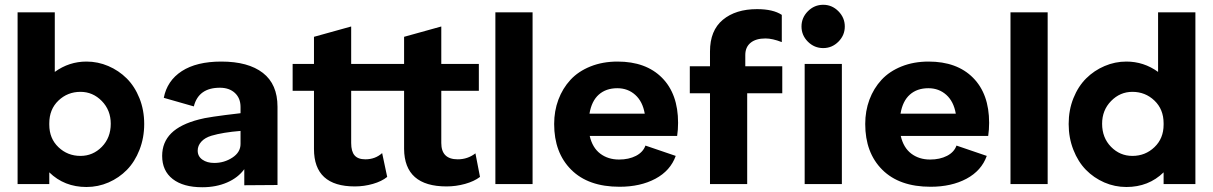

<svg xmlns="http://www.w3.org/2000/svg" viewBox="-20 -766 5047 799"><path d="M53.2 -714.8H208V-466.8Q267.6 -509.8 339.8 -509.8Q387.2 -509.8 430.7 -491.2Q474.1 -472.7 507.3 -439.7Q540.5 -406.7 560.3 -357.4Q580.1 -308.1 580.1 -250Q580.1 -192.4 560.5 -142.6Q541 -92.8 508.3 -59.3Q475.6 -25.9 431.9 -6.8Q388.2 12.2 339.8 12.2Q247.6 12.2 185.1 -48.8V0H53.2ZM185.1 -247.1Q185.1 -189.9 223.1 -153.6Q261.2 -117.2 314.9 -117.2Q366.7 -117.2 403.8 -155Q440.9 -192.9 440.9 -251Q440.9 -307.6 403.6 -345.7Q366.2 -383.8 314.9 -383.8Q261.2 -383.8 223.1 -347.4Q185.1 -311 185.1 -252.9Z M900.9 -509.8Q1013.2 -509.8 1074 -462.6Q1134.8 -415.5 1134.8 -321.8V-128.9V3.9L996.6 4.9V-62Q970.7 -26.4 925 -6.6Q879.4 13.2 821.8 13.2Q742.7 13.2 698.7 -21Q654.8 -55.2 654.8 -117.2Q654.8 -173.8 692.6 -211.4Q730.5 -249 808.6 -269Q841.3 -278.8 981 -294.9V-320.8Q981 -357.4 957.5 -379.2Q934.1 -400.9 895 -400.9Q806.2 -400.9 786.6 -323.2L661.6 -358.9Q675.3 -430.2 736.6 -470Q797.9 -509.8 900.9 -509.8ZM802.7 -139.2Q802.7 -115.2 822.3 -101.6Q841.8 -87.9 871.6 -87.9Q913.1 -87.9 947 -110.1Q981 -132.3 981 -167V-221.2Q907.7 -215.3 859.9 -201.2Q832.5 -192.9 817.6 -176.3Q802.7 -159.7 802.7 -139.2Z M1441.4 -170.9Q1441.4 -135.7 1455.6 -119.4Q1469.7 -103 1500.5 -103Q1541.5 -103 1570.3 -128.9L1591.3 -29.8Q1568.4 -11.2 1531.7 -0.7Q1495.1 9.8 1456.5 9.8Q1286.6 9.8 1286.6 -146V-388.2H1197.8V-500H1286.6V-612.8L1441.4 -655.8V-500H1661.6V-612.8L1816.4 -655.8V-500H1972.7V-388.2H1816.4V-170.9Q1816.4 -103 1884.8 -103Q1926.3 -103 1958.5 -127.9L1977.5 -29.8Q1953.1 -11.2 1915.3 -0.7Q1877.4 9.8 1838.4 9.8Q1663.1 9.8 1661.6 -146V-388.2H1441.4Z M2041.5 -714.8H2196.3V0H2041.5Z M2558.1 11.2Q2428.2 11.2 2357.2 -59.6Q2286.1 -130.4 2286.1 -250Q2286.1 -304.2 2303.7 -351.3Q2321.3 -398.4 2354 -433.8Q2386.7 -469.2 2437.3 -489.5Q2487.8 -509.8 2549.8 -509.8Q2668 -509.8 2734.9 -442.4Q2801.8 -375 2801.8 -254.9Q2801.8 -226.6 2797.9 -200.2H2434.1Q2445.3 -151.4 2477.8 -126.7Q2510.3 -102.1 2556.2 -102.1Q2596.7 -102.1 2626.5 -117.4Q2656.2 -132.8 2666 -160.2L2792 -117.2Q2770 -55.7 2707.5 -22.2Q2645 11.2 2558.1 11.2ZM2433.1 -293H2663.1Q2654.3 -343.8 2623.5 -371.3Q2592.8 -398.9 2548.8 -398.9Q2502 -398.9 2471.9 -372.3Q2441.9 -345.7 2433.1 -293Z M3130.4 -728Q3197.3 -728 3233.4 -704.1V-590.8Q3194.3 -606 3165.5 -606Q3125.5 -606 3103.5 -587.9Q3081.5 -569.8 3081.5 -537.1V-490.2H3235.4V-377.9H3089.4V0H2934.6V-377.9H2850.6V-490.2H2934.6V-551.8Q2934.6 -639.2 2988 -683.6Q3041.5 -728 3130.4 -728ZM3405.8 -746.1Q3442.4 -746.1 3469 -719.2Q3495.6 -692.4 3495.6 -655.8Q3495.6 -619.1 3469 -592.5Q3442.4 -565.9 3405.8 -565.9Q3368.7 -565.9 3342 -592.5Q3315.4 -619.1 3315.4 -655.8Q3315.4 -692.4 3342 -719.2Q3368.7 -746.1 3405.8 -746.1ZM3328.6 0V-500H3483.4V0Z M3852.5 11.2Q3722.7 11.2 3651.6 -59.6Q3580.6 -130.4 3580.6 -250Q3580.6 -304.2 3598.1 -351.3Q3615.7 -398.4 3648.4 -433.8Q3681.2 -469.2 3731.7 -489.5Q3782.2 -509.8 3844.2 -509.8Q3962.4 -509.8 4029.3 -442.4Q4096.2 -375 4096.2 -254.9Q4096.2 -226.6 4092.3 -200.2H3728.5Q3739.7 -151.4 3772.2 -126.7Q3804.7 -102.1 3850.6 -102.1Q3891.1 -102.1 3920.9 -117.4Q3950.7 -132.8 3960.4 -160.2L4086.4 -117.2Q4064.5 -55.7 4002 -22.2Q3939.5 11.2 3852.5 11.2ZM3727.5 -293H3957.5Q3948.7 -343.8 3918 -371.3Q3887.2 -398.9 3843.3 -398.9Q3796.4 -398.9 3766.4 -372.3Q3736.3 -345.7 3727.5 -293Z M4185.1 -714.8H4339.8V0H4185.1Z M4954.6 -714.8V0H4822.3V-48.8Q4759.8 12.2 4667.5 12.2Q4619.1 12.2 4575.4 -6.8Q4531.7 -25.9 4499 -59.3Q4466.3 -92.8 4446.8 -142.6Q4427.2 -192.4 4427.2 -250Q4427.2 -308.1 4447 -357.4Q4466.8 -406.7 4500 -439.7Q4533.2 -472.7 4576.7 -491.2Q4620.1 -509.8 4667.5 -509.8Q4739.7 -509.8 4799.3 -466.8V-714.8ZM4566.4 -251Q4566.4 -192.9 4603.5 -155Q4640.6 -117.2 4692.4 -117.2Q4746.1 -117.2 4784.2 -153.6Q4822.3 -189.9 4822.3 -247.1V-252.9Q4822.3 -311 4784.2 -347.4Q4746.1 -383.8 4692.4 -383.8Q4641.1 -383.8 4603.8 -345.7Q4566.4 -307.6 4566.4 -251Z"/></svg>

Font: Human Sans
Style: Bold
Weight: 700
Designer: Tim Radville
Foundry: Continuum
Version: Version 1.000;FEAKit 1.0